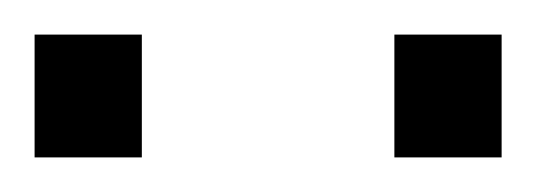

<svg xmlns="http://www.w3.org/2000/svg" viewBox="-20 -729 310 111"><path d="M0 -638V-709H62V-638ZM208 -638V-709H270V-638Z"/></svg>

Font: Saira Thin Light
Style: Regular
Weight: 300
Version: Version 1.101